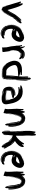

<svg xmlns="http://www.w3.org/2000/svg" viewBox="2162 -3134 1030 5393"><g transform="rotate(90 2676.5 -437.0)"><path d="M168 1Q145 -89 120 -173.5Q95 -258 68 -344Q55 -384 46 -422.5Q37 -461 20 -500Q27 -502 31.5 -507.5Q36 -513 43 -513Q48 -513 52.5 -507Q57 -501 60.5 -493.5Q64 -486 67 -478Q70 -470 71 -467L83 -470Q79 -486 76.5 -501.5Q74 -517 74 -533Q74 -539 75.5 -551.5Q77 -564 87 -564Q102 -564 120 -536.5Q138 -509 155.5 -466Q173 -423 190 -371.5Q207 -320 221 -272Q235 -224 245.5 -186Q256 -148 260 -132Q286 -165 306 -201Q326 -237 345.5 -273.5Q365 -310 386.5 -345.5Q408 -381 437 -413Q444 -421 458.5 -439Q473 -457 489.5 -475.5Q506 -494 522 -508Q538 -522 548 -522Q553 -522 557 -515Q519 -477 481.5 -439Q444 -401 416 -353Q445 -399 482.5 -436.5Q520 -474 560 -509L569 -497Q575 -506 591 -517Q607 -528 618 -528Q626 -528 630 -523Q634 -518 634 -510Q634 -503 632 -492Q630 -481 626 -476Q621 -469 614 -464Q581 -434 551.5 -408.5Q522 -383 496 -346L503 -353Q530 -385 557.5 -410Q585 -435 620 -458Q601 -426 576.5 -403.5Q552 -381 527 -353Q515 -339 506.5 -322.5Q498 -306 485 -293L476 -296Q457 -255 436.5 -212.5Q416 -170 392 -129.5Q368 -89 338.5 -53Q309 -17 272 10Q269 16 259.5 20.5Q250 25 245 28L182 0Q175 -23 166.5 -49Q158 -75 150 -98L145 -97L172 0Q173 1 175.5 2Q178 3 185.5 6.5Q193 10 208.5 16.5Q224 23 251 34Q291 10 319 -18Q346 -45 371 -82Q360 -63 348 -47Q336 -30 322 -15Q308 0 291 13.5Q274 27 252 39ZM308 -38Q356 -92 390.5 -152Q425 -212 452 -275V-277Q435 -247 418.5 -215.5Q402 -184 385 -153.5Q368 -123 349 -93.5Q330 -64 308 -38ZM354 -241Q384 -298 416 -353Q381 -299 352 -243Q323 -188 289 -136Q325 -186 354 -241ZM492 -340Q482 -326 473.5 -312.5Q465 -299 457 -286Q466 -299 478 -311.5Q490 -324 492 -340ZM376 -89Q392 -115 406 -142Q407 -143 408 -144Q407 -143 407 -142Q393 -115 376 -89ZM421 -169 413 -154ZM429 -185Q425 -177 421 -169Q425 -177 429 -185ZM412 -153Q411 -150 409 -147Q411 -150 412 -153ZM374 -86Q372 -84 371 -82Q372 -84 374 -86Z M1035 18Q997 31 977 32.5Q957 34 942 35Q886 35 841 14Q796 -7 764 -43Q732 -79 714.5 -127.5Q697 -176 697 -231Q697 -263 703 -297.5Q709 -332 721 -365.5Q733 -399 752 -428Q770 -457 795 -480Q769 -459 751 -430Q732 -401 719 -367.5Q706 -334 700 -298.5Q694 -263 694 -230Q694 -188 707.5 -140.5Q721 -93 751 -52.5Q781 -12 828.5 15Q876 42 944 42Q976 42 1011 33Q973 58 926 58Q888 58 854.5 46.5Q821 35 792.5 14.5Q764 -6 741 -34Q718 -62 702 -94L711 -102Q694 -136 686.5 -170Q679 -204 679 -239Q679 -290 693.5 -337Q708 -384 732 -426L756 -459Q762 -470 773.5 -481Q785 -492 799 -502.5Q813 -513 828.5 -521.5Q844 -530 858 -537Q894 -555 930 -569.5Q966 -584 1014 -591L1010 -594Q918 -585 854 -549.5Q790 -514 750 -463Q710 -412 692 -351.5Q674 -291 674 -233Q674 -202 679.5 -170.5Q685 -139 696 -108Q671 -168 671 -235Q671 -301 693 -366Q715 -431 762 -486Q822 -541 893 -570.5Q964 -600 1030 -600Q1051 -600 1073 -593Q1095 -586 1113 -571.5Q1131 -557 1142.5 -534Q1154 -511 1154 -478Q1154 -451 1141 -412Q1128 -373 1102.5 -336.5Q1077 -300 1039 -274.5Q1001 -249 951 -249H918Q881 -257 850.5 -267.5Q820 -278 793 -284Q789 -268 788.5 -253.5Q788 -239 788 -225Q788 -196 794.5 -168.5Q801 -141 815 -118Q829 -95 850.5 -79.5Q872 -64 903 -60Q922 -56 936 -55.5Q950 -55 959.5 -54.5Q969 -54 973.5 -51.5Q978 -49 978 -42Q968 -39 957.5 -38Q947 -37 936 -37Q901 -37 873 -48.5Q845 -60 825 -75Q848 -52 880 -42.5Q912 -33 943 -33Q960 -33 978 -36Q976 -30 976 -29Q976 -23 981 -21Q985 -22 995 -26.5Q1005 -31 1015.5 -35.5Q1026 -40 1036 -43.5Q1046 -47 1050 -47Q1055 -47 1059 -45.5Q1063 -44 1063 -34Q1063 -24 1056 -10Q1049 4 1035 18ZM897 -378 919 -374Q930 -372 939 -372Q949 -372 962.5 -378.5Q976 -385 989.5 -397Q1003 -409 1013.5 -427Q1024 -445 1029 -468L1031 -474Q1017 -474 989 -467Q961 -460 931 -448.5Q901 -437 875 -421.5Q849 -406 839 -388Q854 -385 868.5 -382.5Q883 -380 897 -378ZM851 -304Q853 -306 853.5 -310Q854 -314 854 -316L807 -333L802 -319ZM823 -77Q816 -85 809 -93Q803 -100 799 -107Q808 -90 823 -77Z M1417 11Q1407 13 1395 13H1366Q1340 13 1329.5 19Q1319 25 1317 25L1313 7V-11L1308 -105Q1306 -132 1297 -163Q1288 -194 1283 -226Q1280 -247 1278 -266L1274 -305Q1272 -325 1269.5 -346Q1267 -367 1262 -391Q1262 -397 1262.5 -403Q1263 -409 1263 -415Q1263 -446 1258 -476Q1253 -506 1244 -535Q1251 -538 1257 -540.5Q1263 -543 1268 -543Q1273 -543 1279 -531.5Q1285 -520 1292 -484Q1294 -484 1298 -485.5Q1302 -487 1304 -487Q1303 -504 1299 -523.5Q1295 -543 1291 -561Q1287 -579 1283.5 -593.5Q1280 -608 1280 -617Q1280 -619 1280.5 -622Q1281 -625 1285 -625Q1290 -625 1298 -614Q1306 -603 1315 -586Q1324 -569 1332.5 -549.5Q1341 -530 1348 -513Q1375 -564 1409.5 -590.5Q1444 -617 1500 -617Q1541 -617 1567 -607.5Q1593 -598 1607.5 -586.5Q1622 -575 1627 -565L1633 -555Q1633 -549 1627 -547Q1601 -572 1568 -585Q1535 -598 1500 -598Q1466 -598 1449 -589Q1433 -581 1415 -569Q1434 -581 1450 -588Q1467 -595 1499 -595Q1534 -595 1566 -581.5Q1598 -568 1621 -547Q1616 -545 1612.5 -542.5Q1609 -540 1609 -535Q1614 -535 1620 -528.5Q1626 -522 1631 -513Q1636 -504 1639.5 -494.5Q1643 -485 1643 -479Q1643 -462 1630 -462Q1620 -462 1606 -469Q1603 -470 1593.5 -480Q1584 -490 1570 -500.5Q1556 -511 1538 -520Q1520 -529 1498 -529Q1480 -529 1466.5 -521.5Q1453 -514 1442 -501.5Q1431 -489 1422 -473L1409 -449Q1424 -476 1442 -498Q1462 -524 1492 -524Q1518 -524 1540 -512.5Q1562 -501 1576 -484Q1559 -491 1536 -498Q1513 -505 1492 -505Q1481 -505 1473 -500Q1465 -495 1459.5 -487.5Q1454 -480 1449.5 -471Q1445 -462 1440 -454L1427 -452Q1410 -423 1399.5 -384.5Q1389 -346 1389 -304Q1389 -279 1391.5 -259Q1394 -239 1399 -218L1411 -187L1409 -216Q1407 -250 1405 -276.5Q1403 -303 1403 -335Q1405 -364 1411 -390Q1416 -412 1426 -431Q1414 -407 1410 -376Q1405 -342 1405 -304Q1405 -274 1408 -247Q1411 -220 1415.5 -193Q1420 -166 1425 -137.5Q1430 -109 1433 -75L1436 -56L1442 1ZM1429 -436 1426 -431Z M2214 -730Q2216 -701 2217 -673.5Q2218 -646 2218 -617Q2218 -557 2214.5 -496.5Q2211 -436 2206 -374Q2201 -312 2196 -247Q2191 -182 2187 -112Q2187 -101 2186.5 -89.5Q2186 -78 2184 -64V-52Q2184 -49 2182 -44Q2180 -39 2178 -37Q2165 -22 2154.5 -14.5Q2144 -7 2135 -3.5Q2126 0 2118 0.5Q2110 1 2102 2H2108Q2111 2 2119.5 1Q2128 0 2138.5 -2.5Q2149 -5 2158.5 -9.5Q2168 -14 2172 -22L2181 -40Q2187 -51 2188.5 -63.5Q2190 -76 2190.5 -88.5Q2191 -101 2191 -113Q2191 -125 2193 -136Q2196 -199 2201.5 -262Q2207 -325 2212 -389Q2217 -453 2221 -518.5Q2225 -584 2225 -652Q2225 -673 2224.5 -692.5Q2224 -712 2223 -730Q2226 -726 2229.5 -717.5Q2233 -709 2235 -691Q2240 -680 2241 -667Q2242 -654 2244 -640Q2244 -572 2239 -508.5Q2234 -445 2229 -382L2220 -379L2211 -208Q2211 -136 2204.5 -89.5Q2198 -43 2193 -28V-25Q2178 -10 2167.5 -2.5Q2157 5 2148 9Q2139 13 2131.5 13.5Q2124 14 2116 14H2052Q2025 11 1994 11.5Q1963 12 1929 5Q1895 -2 1859.5 -24Q1824 -46 1788 -94Q1788 -92 1787 -91Q1786 -90 1785 -88Q1818 -43 1864.5 -14Q1911 15 1965 20H2049Q2061 22 2073.5 22.5Q2086 23 2101 23Q2116 23 2140.5 19Q2165 15 2187 -7Q2191 -12 2192.5 -14.5Q2194 -17 2196 -22L2199 -28Q2204 -37 2206.5 -46.5Q2209 -56 2211 -65Q2211 -54 2209.5 -46Q2208 -38 2202 -22L2199 -19L2187 -1Q2178 8 2167 13Q2156 18 2146 20.5Q2136 23 2127.5 24Q2119 25 2115 26H2082Q2069 26 2060.5 25.5Q2052 25 2047.5 24.5Q2043 24 2040 23H2010Q2001 23 1992 23.5Q1983 24 1973 24Q1926 24 1881.5 1.5Q1837 -21 1799.5 -62Q1762 -103 1733 -159Q1704 -215 1689 -283Q1689 -294 1687.5 -304Q1686 -314 1686 -325Q1686 -362 1697.5 -400.5Q1709 -439 1739 -470Q1769 -501 1820 -520.5Q1871 -540 1949 -540Q1985 -540 2019 -538.5Q2053 -537 2088 -535Q2084 -532 2084 -528Q2084 -523 2086 -519.5Q2088 -516 2088 -512Q2088 -507 2080.5 -503.5Q2073 -500 2049 -500Q2041 -500 2030.5 -500.5Q2020 -501 2007 -502V-493Q2055 -486 2084.5 -474.5Q2114 -463 2121 -454L2123 -452L2127 -496Q2130 -523 2130 -557Q2130 -592 2128 -626Q2126 -660 2126 -679Q2126 -703 2129 -711Q2132 -719 2137 -719Q2141 -719 2143.5 -702Q2146 -685 2147.5 -663.5Q2149 -642 2149 -621V-592Q2149 -563 2148 -533.5Q2147 -504 2145 -475Q2148 -513 2150 -549.5Q2152 -586 2152 -624Q2152 -647 2151 -669.5Q2150 -692 2148 -715Q2154 -709 2157 -709Q2161 -709 2163 -715Q2162 -723 2161 -732Q2160 -740 2160 -748V-763Q2165 -775 2173 -781.5Q2181 -788 2187 -788Q2204 -788 2217 -751ZM2052 -430Q2019 -428 1977.5 -426Q1936 -424 1899 -415.5Q1862 -407 1835.5 -390Q1809 -373 1806 -343Q1806 -310 1820 -269Q1834 -228 1857 -191.5Q1880 -155 1909.5 -129Q1939 -103 1971 -100H2028Q2033 -100 2035.5 -99.5Q2038 -99 2043 -97H2067Q2082 -94 2097 -94Q2097 -178 2104.5 -266.5Q2112 -355 2121 -440Q2108 -430 2052 -430ZM2124 -223Q2124 -212 2122.5 -200.5Q2121 -189 2121 -175Q2132 -231 2134 -293Q2136 -355 2139 -412Q2134 -364 2131.5 -317.5Q2129 -271 2124 -223ZM2211 -115Q2211 -126 2212 -137.5Q2213 -149 2215 -162Q2214 -132 2214 -105.5Q2214 -79 2211 -68Q2211 -73 2211.5 -77.5Q2212 -82 2212 -87Q2212 -95 2211.5 -102Q2211 -109 2211 -115ZM2226 -277Q2224 -272 2223 -265.5Q2222 -259 2220 -252L2224 -313ZM2217 -199Q2217 -190 2216.5 -181Q2216 -172 2215 -164Q2215 -184 2216 -204.5Q2217 -225 2219 -242ZM2118 -137Q2119 -141 2119 -145Q2119 -149 2121 -154V-165Q2120 -163 2120 -161.5Q2120 -160 2119 -159L2118 -157ZM2115 -89Q2116 -98 2117 -107.5Q2118 -117 2118 -127V-130L2114 -91Z M2695 -262Q2668 -262 2654.5 -263Q2641 -264 2630 -264Q2600 -264 2577 -261Q2554 -258 2538 -249Q2522 -240 2514 -223Q2506 -206 2506 -178Q2506 -137 2515.5 -117.5Q2525 -98 2542.5 -89.5Q2560 -81 2585 -79Q2610 -77 2641 -70Q2659 -68 2677 -67.5Q2695 -67 2713 -67H2785Q2735 -70 2685.5 -70.5Q2636 -71 2596.5 -79Q2557 -87 2532.5 -107Q2508 -127 2508 -168Q2508 -201 2516.5 -218.5Q2525 -236 2539.5 -244.5Q2554 -253 2574 -254.5Q2594 -256 2617 -256Q2645 -256 2674 -253Q2651 -246 2627.5 -242.5Q2604 -239 2584 -235.5Q2564 -232 2549.5 -226.5Q2535 -221 2530 -211V-166L2522 -162Q2526 -137 2529.5 -124.5Q2533 -112 2549 -105.5Q2565 -99 2600.5 -95Q2636 -91 2704 -82H2776Q2795 -82 2798.5 -83.5Q2802 -85 2803 -85L2794 -139Q2792 -159 2789 -175Q2786 -191 2781 -209Q2780 -206 2775 -206Q2780 -189 2783.5 -170Q2787 -151 2789.5 -134Q2792 -117 2793.5 -105Q2795 -93 2797 -91L2791 -89Q2789 -88 2785 -88H2779Q2772 -88 2763 -89.5Q2754 -91 2740 -91H2707Q2668 -91 2635 -95Q2604 -99 2581 -105Q2604 -100 2637 -97Q2672 -93 2702 -93Q2715 -93 2729.5 -93.5Q2744 -94 2761 -94H2794Q2791 -97 2787 -97H2785Q2781 -166 2767 -229Q2753 -292 2722 -339.5Q2691 -387 2641 -415.5Q2591 -444 2516 -444Q2495 -444 2474 -441Q2453 -438 2431 -433Q2433 -435 2433 -437Q2433 -442 2429 -446.5Q2425 -451 2425 -456Q2425 -462 2437.5 -467.5Q2450 -473 2491 -478Q2489 -480 2488.5 -484Q2488 -488 2488 -490Q2434 -490 2404 -492.5Q2374 -495 2374 -507Q2374 -512 2386.5 -521Q2399 -530 2422 -538.5Q2445 -547 2477.5 -553.5Q2510 -560 2550 -560Q2627 -560 2682 -536.5Q2737 -513 2774.5 -474.5Q2812 -436 2835.5 -387Q2859 -338 2873.5 -288.5Q2888 -239 2895 -192.5Q2902 -146 2908 -112Q2908 -106 2908.5 -100Q2909 -94 2909 -86Q2909 -57 2898.5 -35.5Q2888 -14 2869.5 0.5Q2851 15 2826.5 22.5Q2802 30 2774 30Q2752 30 2717 29Q2682 28 2650 23Q2629 18 2604 15.5Q2579 13 2553 7Q2527 1 2502.5 -10Q2478 -21 2458.5 -43.5Q2439 -66 2427.5 -102Q2416 -138 2416 -193Q2416 -245 2440 -276.5Q2464 -308 2497.5 -325.5Q2531 -343 2566 -348.5Q2601 -354 2623 -354Q2651 -354 2660 -350Q2669 -346 2669 -342Q2669 -339 2668 -337Q2643 -337 2604 -335Q2565 -333 2528.5 -322Q2492 -311 2466 -288.5Q2440 -266 2440 -225Q2449 -262 2470.5 -283.5Q2492 -305 2520 -315.5Q2548 -326 2577.5 -328.5Q2607 -331 2631 -331H2665Q2661 -327 2661 -323Q2661 -319 2665 -316H2704Q2720 -313 2727 -305.5Q2734 -298 2734 -292Q2734 -283 2725 -276Q2716 -269 2695 -262ZM2527 -20Q2555 -9 2584.5 -3Q2614 3 2643 5Q2672 8 2697 8Q2677 6 2657 1Q2636 -4 2620 -8Q2603 -12 2586.5 -13.5Q2570 -15 2552.5 -18Q2535 -21 2517 -27.5Q2499 -34 2481 -47Q2500 -30 2527 -20ZM2537 -125Q2536 -126 2543 -119Q2549 -113 2559 -110Q2554 -112 2544 -115Q2533 -119 2533 -127ZM2562 -110Q2561 -110 2559 -110Q2560 -110 2562 -110Z M3034 -64Q3034 -69 3037 -76Q3040 -83 3040 -91Q3043 -115 3044 -125.5Q3045 -136 3045 -144Q3045 -186 3042.5 -234.5Q3040 -283 3037 -328Q3037 -342 3036.5 -361Q3036 -380 3034 -391Q3037 -426 3039 -460Q3041 -494 3041 -529V-554Q3041 -567 3040 -580Q3043 -577 3046 -577Q3050 -577 3054.5 -580Q3059 -583 3063 -583Q3070 -583 3074.5 -568Q3079 -553 3079 -502H3088Q3093 -558 3103.5 -591Q3114 -624 3125 -624Q3130 -624 3141 -602.5Q3152 -581 3152 -535L3163 -553Q3174 -566 3187.5 -580Q3201 -594 3218 -605Q3235 -616 3256 -623.5Q3277 -631 3304 -631Q3356 -631 3394.5 -607.5Q3433 -584 3459 -546.5Q3485 -509 3501.5 -461.5Q3518 -414 3527 -365.5Q3536 -317 3539 -272Q3542 -227 3542 -195Q3542 -166 3538.5 -160.5Q3535 -155 3526 -154Q3524 -231 3516 -311Q3508 -391 3478 -466Q3505 -387 3512.5 -310.5Q3520 -234 3520 -157Q3514 -160 3509 -160Q3505 -160 3502 -157Q3502 -149 3503 -140Q3504 -132 3504.5 -124Q3505 -116 3505 -109Q3499 -86 3493 -76Q3487 -66 3482 -66Q3476 -66 3472 -71.5Q3468 -77 3464.5 -85Q3461 -93 3457.5 -102.5Q3454 -112 3448 -121Q3450 -138 3451 -148.5Q3452 -159 3452 -166Q3452 -193 3451 -231Q3450 -269 3445.5 -310.5Q3441 -352 3431.5 -393.5Q3422 -435 3405.5 -467.5Q3389 -500 3364 -520.5Q3339 -541 3304 -541Q3280 -541 3261.5 -525Q3243 -509 3229.5 -484Q3216 -459 3206 -429.5Q3196 -400 3190 -373Q3199 -401 3208.5 -430Q3218 -459 3231.5 -483Q3245 -507 3263 -522.5Q3281 -538 3305 -538Q3336 -538 3358.5 -521Q3381 -504 3396.5 -477Q3412 -450 3421.5 -415.5Q3431 -381 3436 -345.5Q3441 -310 3442.5 -276.5Q3444 -243 3444 -219Q3444 -200 3443.5 -181Q3443 -162 3442 -142Q3433 -180 3428.5 -221.5Q3424 -263 3419 -303.5Q3414 -344 3406.5 -381.5Q3399 -419 3385 -451L3392 -461Q3382 -484 3369.5 -496.5Q3357 -509 3345 -515Q3333 -521 3323 -522Q3313 -523 3310 -523Q3285 -523 3265.5 -505Q3246 -487 3231.5 -456.5Q3217 -426 3206 -386Q3195 -346 3187 -302Q3179 -258 3173 -213.5Q3167 -169 3163 -130H3172Q3177 -164 3182.5 -205Q3188 -246 3194.5 -288.5Q3201 -331 3210 -371Q3219 -411 3231.5 -443Q3244 -475 3261 -495Q3277 -514 3300 -517Q3278 -512 3263 -489Q3247 -465 3235 -430Q3223 -395 3213.5 -353.5Q3204 -312 3196 -274L3176 -128Q3172 -114 3170 -103L3166 -82Q3164 -72 3162 -60.5Q3160 -49 3157 -34L3154 -22H3148L3047 -56Q3042 -57 3039.5 -59Q3037 -61 3034 -64ZM3208 -577Q3188 -560 3176.5 -540.5Q3165 -521 3155 -501V-500Q3169 -529 3194 -559Q3218 -587 3258 -601Q3245 -597 3233 -593Q3219 -588 3208 -577ZM3328 -610Q3323 -611 3314 -611Q3346 -603 3374 -593.5Q3402 -584 3427 -556Q3410 -579 3382.5 -592Q3355 -605 3328 -610ZM3355 -496Q3347 -502 3336.5 -505.5Q3326 -509 3311 -515L3310 -517Q3327 -516 3340 -509.5Q3353 -503 3365 -487ZM3429 -554Q3443 -537 3455 -515Q3467 -493 3476 -476Q3466 -499 3457 -518Q3448 -537 3429 -554Z M4065 3Q4058 -23 4044 -51Q4031 -79 4014 -107Q4030 -79 4040 -50Q4051 -21 4055 6Q4044 -6 4034.5 -22.5Q4025 -39 4015 -57.5Q4005 -76 3994.5 -95Q3984 -114 3972 -131Q3978 -137 3981 -137Q3940 -185 3892 -226Q3844 -267 3780 -283V-266Q3809 -260 3842 -245Q3813 -257 3782 -261Q3780 -232 3778 -204.5Q3776 -177 3772 -151Q3772 -135 3773 -114.5Q3774 -94 3774 -74Q3774 -18 3759 -18Q3757 -18 3753 -20Q3754 -36 3754 -51V-148Q3752 -117 3751 -85.5Q3750 -54 3746 -24Q3735 -17 3731.5 -8.5Q3728 0 3725.5 7Q3723 14 3718.5 18.5Q3714 23 3702 23Q3691 23 3683.5 13.5Q3676 4 3669 -10L3672 -20Q3677 -49 3678.5 -79.5Q3680 -110 3680 -141Q3680 -198 3682.5 -250Q3685 -302 3689 -356Q3689 -381 3688.5 -405Q3688 -429 3688 -452L3678 -237Q3673 -182 3673 -125.5Q3673 -69 3663 -24Q3658 -34 3655.5 -44.5Q3653 -55 3653 -70Q3653 -89 3652.5 -104.5Q3652 -120 3652 -137Q3652 -149 3652.5 -163Q3653 -177 3654 -194L3669 -214Q3668 -228 3668 -241V-269Q3668 -321 3670 -372.5Q3672 -424 3672 -477V-504Q3672 -516 3671 -527Q3670 -538 3669 -550.5Q3668 -563 3666 -578H3663Q3663 -561 3663.5 -547Q3664 -533 3664.5 -519.5Q3665 -506 3665 -492V-462Q3665 -340 3656 -217Q3658 -261 3659 -303.5Q3660 -346 3660 -389Q3660 -434 3659 -476Q3658 -518 3657.5 -559.5Q3657 -601 3656 -644Q3655 -687 3655 -734Q3655 -760 3657 -781Q3659 -802 3662.5 -822.5Q3666 -843 3669.5 -865Q3673 -887 3676 -916L3698 -915Q3704 -915 3708.5 -910.5Q3713 -906 3713 -891Q3713 -886 3712.5 -881Q3712 -876 3711 -869H3721Q3729 -899 3741.5 -915.5Q3754 -932 3765 -932Q3779 -932 3784.5 -906.5Q3790 -881 3790 -833Q3790 -814 3789.5 -799Q3789 -784 3788 -769Q3787 -754 3786.5 -737.5Q3786 -721 3786 -700Q3786 -674 3787 -651Q3788 -628 3789.5 -606Q3791 -584 3792 -561.5Q3793 -539 3793 -514V-368Q3824 -381 3858 -410Q3892 -439 3922 -473Q3952 -507 3975 -541Q3998 -575 4007 -598Q4010 -594 4015 -593L4025 -591Q4030 -590 4034 -587.5Q4038 -585 4038 -579Q4038 -574 4035.5 -566.5Q4033 -559 4026 -548L4036 -541Q4052 -563 4068 -576.5Q4084 -590 4095 -590Q4110 -590 4110 -565Q4110 -532 4094.5 -499.5Q4079 -467 4055 -438.5Q4031 -410 4000.5 -385Q3970 -360 3940 -342Q3994 -305 4034 -254.5Q4074 -204 4097 -151Q4103 -141 4112 -127Q4121 -113 4130 -98Q4139 -83 4145.5 -68.5Q4152 -54 4152 -44Q4152 -31 4148 -29Q4144 -27 4139 -27Q4125 -67 4105 -100Q4087 -131 4069 -161Q4086 -130 4103 -100Q4121 -67 4132 -27Q4127 -27 4123 -26Q4119 -25 4116 -20Q4117 -15 4118 -11Q4120 -2 4123 3Q4119 19 4113 24.5Q4107 30 4100 30Q4092 30 4080.5 23.5Q4069 17 4065 13ZM3906 -235Q3941 -206 3971 -170L3962 -184Q3940 -219 3904 -243Q3870 -266 3835 -277Q3872 -263 3906 -235ZM4027 -227Q4010 -258 3985 -278Q3962 -297 3937 -316Q3959 -297 3982 -275Q4006 -252 4027 -227ZM3951 -157Q3932 -179 3905 -202.5Q3878 -226 3854 -239Q3879 -227 3904.5 -207.5Q3930 -188 3951 -157Z M4576 18Q4538 31 4518 32.5Q4498 34 4483 35Q4427 35 4382 14Q4337 -7 4305 -43Q4273 -79 4255.5 -127.5Q4238 -176 4238 -231Q4238 -263 4244 -297.5Q4250 -332 4262 -365.5Q4274 -399 4293 -428Q4311 -457 4336 -480Q4310 -459 4292 -430Q4273 -401 4260 -367.5Q4247 -334 4241 -298.5Q4235 -263 4235 -230Q4235 -188 4248.5 -140.5Q4262 -93 4292 -52.5Q4322 -12 4369.5 15Q4417 42 4485 42Q4517 42 4552 33Q4514 58 4467 58Q4429 58 4395.5 46.5Q4362 35 4333.5 14.5Q4305 -6 4282 -34Q4259 -62 4243 -94L4252 -102Q4235 -136 4227.5 -170Q4220 -204 4220 -239Q4220 -290 4234.5 -337Q4249 -384 4273 -426L4297 -459Q4303 -470 4314.5 -481Q4326 -492 4340 -502.5Q4354 -513 4369.5 -521.5Q4385 -530 4399 -537Q4435 -555 4471 -569.5Q4507 -584 4555 -591L4551 -594Q4459 -585 4395 -549.5Q4331 -514 4291 -463Q4251 -412 4233 -351.5Q4215 -291 4215 -233Q4215 -202 4220.5 -170.5Q4226 -139 4237 -108Q4212 -168 4212 -235Q4212 -301 4234 -366Q4256 -431 4303 -486Q4363 -541 4434 -570.5Q4505 -600 4571 -600Q4592 -600 4614 -593Q4636 -586 4654 -571.5Q4672 -557 4683.5 -534Q4695 -511 4695 -478Q4695 -451 4682 -412Q4669 -373 4643.5 -336.5Q4618 -300 4580 -274.5Q4542 -249 4492 -249H4459Q4422 -257 4391.5 -267.5Q4361 -278 4334 -284Q4330 -268 4329.5 -253.5Q4329 -239 4329 -225Q4329 -196 4335.5 -168.5Q4342 -141 4356 -118Q4370 -95 4391.5 -79.5Q4413 -64 4444 -60Q4463 -56 4477 -55.5Q4491 -55 4500.5 -54.5Q4510 -54 4514.5 -51.5Q4519 -49 4519 -42Q4509 -39 4498.5 -38Q4488 -37 4477 -37Q4442 -37 4414 -48.5Q4386 -60 4366 -75Q4389 -52 4421 -42.5Q4453 -33 4484 -33Q4501 -33 4519 -36Q4517 -30 4517 -29Q4517 -23 4522 -21Q4526 -22 4536 -26.5Q4546 -31 4556.5 -35.5Q4567 -40 4577 -43.5Q4587 -47 4591 -47Q4596 -47 4600 -45.5Q4604 -44 4604 -34Q4604 -24 4597 -10Q4590 4 4576 18ZM4438 -378 4460 -374Q4471 -372 4480 -372Q4490 -372 4503.5 -378.5Q4517 -385 4530.5 -397Q4544 -409 4554.5 -427Q4565 -445 4570 -468L4572 -474Q4558 -474 4530 -467Q4502 -460 4472 -448.5Q4442 -437 4416 -421.5Q4390 -406 4380 -388Q4395 -385 4409.5 -382.5Q4424 -380 4438 -378ZM4392 -304Q4394 -306 4394.5 -310Q4395 -314 4395 -316L4348 -333L4343 -319ZM4364 -77Q4357 -85 4350 -93Q4344 -100 4340 -107Q4349 -90 4364 -77Z M4795 -64Q4795 -69 4798 -76Q4801 -83 4801 -91Q4804 -115 4805 -125.5Q4806 -136 4806 -144Q4806 -186 4803.5 -234.5Q4801 -283 4798 -328Q4798 -342 4797.5 -361Q4797 -380 4795 -391Q4798 -426 4800 -460Q4802 -494 4802 -529V-554Q4802 -567 4801 -580Q4804 -577 4807 -577Q4811 -577 4815.5 -580Q4820 -583 4824 -583Q4831 -583 4835.5 -568Q4840 -553 4840 -502H4849Q4854 -558 4864.5 -591Q4875 -624 4886 -624Q4891 -624 4902 -602.5Q4913 -581 4913 -535L4924 -553Q4935 -566 4948.5 -580Q4962 -594 4979 -605Q4996 -616 5017 -623.5Q5038 -631 5065 -631Q5117 -631 5155.5 -607.5Q5194 -584 5220 -546.5Q5246 -509 5262.5 -461.5Q5279 -414 5288 -365.5Q5297 -317 5300 -272Q5303 -227 5303 -195Q5303 -166 5299.5 -160.5Q5296 -155 5287 -154Q5285 -231 5277 -311Q5269 -391 5239 -466Q5266 -387 5273.5 -310.5Q5281 -234 5281 -157Q5275 -160 5270 -160Q5266 -160 5263 -157Q5263 -149 5264 -140Q5265 -132 5265.5 -124Q5266 -116 5266 -109Q5260 -86 5254 -76Q5248 -66 5243 -66Q5237 -66 5233 -71.5Q5229 -77 5225.5 -85Q5222 -93 5218.5 -102.5Q5215 -112 5209 -121Q5211 -138 5212 -148.5Q5213 -159 5213 -166Q5213 -193 5212 -231Q5211 -269 5206.5 -310.5Q5202 -352 5192.5 -393.5Q5183 -435 5166.5 -467.5Q5150 -500 5125 -520.5Q5100 -541 5065 -541Q5041 -541 5022.5 -525Q5004 -509 4990.5 -484Q4977 -459 4967 -429.5Q4957 -400 4951 -373Q4960 -401 4969.5 -430Q4979 -459 4992.5 -483Q5006 -507 5024 -522.5Q5042 -538 5066 -538Q5097 -538 5119.5 -521Q5142 -504 5157.5 -477Q5173 -450 5182.5 -415.5Q5192 -381 5197 -345.5Q5202 -310 5203.5 -276.5Q5205 -243 5205 -219Q5205 -200 5204.5 -181Q5204 -162 5203 -142Q5194 -180 5189.5 -221.5Q5185 -263 5180 -303.5Q5175 -344 5167.5 -381.5Q5160 -419 5146 -451L5153 -461Q5143 -484 5130.5 -496.5Q5118 -509 5106 -515Q5094 -521 5084 -522Q5074 -523 5071 -523Q5046 -523 5026.5 -505Q5007 -487 4992.5 -456.5Q4978 -426 4967 -386Q4956 -346 4948 -302Q4940 -258 4934 -213.5Q4928 -169 4924 -130H4933Q4938 -164 4943.5 -205Q4949 -246 4955.5 -288.5Q4962 -331 4971 -371Q4980 -411 4992.5 -443Q5005 -475 5022 -495Q5038 -514 5061 -517Q5039 -512 5024 -489Q5008 -465 4996 -430Q4984 -395 4974.5 -353.5Q4965 -312 4957 -274L4937 -128Q4933 -114 4931 -103L4927 -82Q4925 -72 4923 -60.5Q4921 -49 4918 -34L4915 -22H4909L4808 -56Q4803 -57 4800.5 -59Q4798 -61 4795 -64ZM4969 -577Q4949 -560 4937.5 -540.5Q4926 -521 4916 -501V-500Q4930 -529 4955 -559Q4979 -587 5019 -601Q5006 -597 4994 -593Q4980 -588 4969 -577ZM5089 -610Q5084 -611 5075 -611Q5107 -603 5135 -593.5Q5163 -584 5188 -556Q5171 -579 5143.5 -592Q5116 -605 5089 -610ZM5116 -496Q5108 -502 5097.5 -505.5Q5087 -509 5072 -515L5071 -517Q5088 -516 5101 -509.5Q5114 -503 5126 -487ZM5190 -554Q5204 -537 5216 -515Q5228 -493 5237 -476Q5227 -499 5218 -518Q5209 -537 5190 -554Z"/></g></svg>

Font: Finger Paint
Style: Regular
Weight: 400
Designer: Ralph du Carrois
Foundry: Ralph du Carrois
Version: Version 1.002